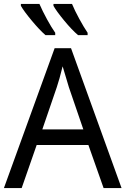

<svg xmlns="http://www.w3.org/2000/svg" viewBox="-20 -964 644 984"><path d="M433 -221H168L91 0H0L260 -717H344L603 0H511ZM333 -517 301 -624Q284 -555 271 -517L197 -301H407ZM263 -796V-784H213Q183 -810 143 -858Q103 -906 87 -934V-944H182Q198 -907 221 -865Q244 -823 263 -796ZM429 -796V-784H380Q349 -810 309 -858.5Q269 -907 254 -934V-944H349Q363 -910 386.5 -867Q410 -824 429 -796Z"/></svg>

Font: Noto Sans Display
Style: Regular
Weight: 400
Designer: Monotype Design team
Foundry: Monotype Imaging Inc.
Version: Version 1.000